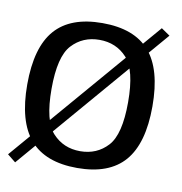

<svg xmlns="http://www.w3.org/2000/svg" viewBox="-75 -690 748 787"><g transform="rotate(10 299.5 -297.0)"><path d="M4.8 -1.9 39 25.6 571.9 -595.6 535.9 -620.3ZM293 4.2Q425.9 4.2 489.7 -69.7Q553.5 -143.7 553.5 -297.8Q553.5 -452.4 489.7 -525.6Q425.9 -598.8 293 -598.8Q160.3 -598.8 96.4 -525.6Q32.5 -452.4 32.5 -297.8Q32.5 -143.7 96.4 -69.7Q160.3 4.2 293 4.2ZM293 -65.7Q223.6 -65.7 178.6 -114.4Q133.7 -163 133.7 -297.3Q133.7 -431.9 178.6 -480.4Q223.6 -529 293 -529Q362.6 -529 407.4 -480.4Q452.3 -431.9 452.3 -297.3Q452.3 -163 407.4 -114.4Q362.6 -65.7 293 -65.7Z"/></g></svg>

Font: Anybody Thin
Style: Regular
Weight: 100
Designer: Tyler Finck
Foundry: Etcetera Type Company
Version: Version 1.114;gftools[0.9.25]